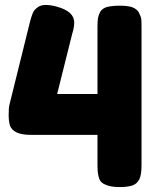

<svg xmlns="http://www.w3.org/2000/svg" viewBox="-20 -757 632 776"><path d="M385 -709Q378 -696 376 -684Q374 -670 374 -650V-377H211L272 -621Q272 -623 273 -624Q280 -648 280 -666Q280 -711 210 -730Q186 -737 164 -737Q144 -737 130 -726Q117 -716 112 -703Q106 -688 101 -668L18 -333Q15 -320 15 -293Q15 -268 20 -250Q34 -212 103 -212H374V-90Q374 -55 380 -38Q384 -25 393 -18Q402 -11 419 -6Q437 -1 465 -1Q494 -1 514 -7Q533 -13 543 -32Q552 -50 552 -89V-645Q552 -672 551 -680Q550 -689 541 -707Q534 -720 514 -728Q495 -734 464 -734Q435 -734 413 -729Q393 -723 385 -709Z"/></svg>

Font: FredokaOneMacrons
Style: Regular
Weight: 500
Designer: ""
Foundry: ""
Version: ""